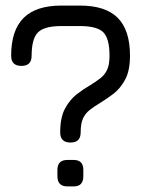

<svg xmlns="http://www.w3.org/2000/svg" viewBox="-20 -669 542 689"><path d="M233 -157.5Q196 -157.5 196 -194Q196 -247.5 213.5 -279.8Q231 -312 255.8 -331Q280.5 -350 302.5 -362.5Q324.5 -376 340.2 -388.2Q356 -400.5 364.5 -418.8Q373 -437 373 -469Q373 -530.5 350.8 -553Q328.5 -575.5 267 -575.5H200Q138.5 -575.5 116 -552.5Q93.5 -529.5 93.5 -469Q93.5 -432.5 57 -432.5Q20 -432.5 20 -469Q20 -560 64.5 -604.5Q109 -649 200 -649H267Q358.5 -649 402.5 -605Q446.5 -561 446.5 -469Q446.5 -415.5 429 -383.2Q411.5 -351 386.8 -332.2Q362 -313.5 340.5 -300.5Q318.5 -287 302.5 -274.8Q286.5 -262.5 278 -244.2Q269.5 -226 269.5 -194Q269.5 -157.5 233 -157.5ZM222 0Q186 0 186 -36.5V-59.5Q186 -95 222 -95H244.5Q279 -95 279 -59.5V-36.5Q279 0 244.5 0Z"/></svg>

Font: Jura Light SemiBold
Style: Regular
Weight: 600
Version: Version 5.106